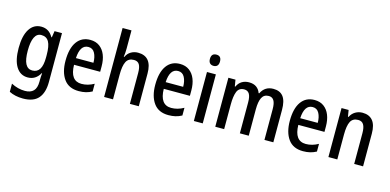

<svg xmlns="http://www.w3.org/2000/svg" viewBox="-86 -1282 4150 2044"><g transform="rotate(15 1989.0 -260.0)"><path d="M220 -550Q262 -550 294.5 -530.5Q327 -511 351 -469H356L367 -540H449V-1Q449 116 395.5 178Q342 240 226 240Q139 240 74 207V117Q148 156 226 156Q287 156 319 123.5Q351 91 351 20V4Q351 -11 352 -33Q353 -55 355 -73H351Q305 10 217 10Q135 10 89.5 -62Q44 -134 44 -268Q44 -404 90.5 -477Q137 -550 220 -550ZM243 -464Q194 -464 169.5 -413.5Q145 -363 145 -266Q145 -168 170 -121Q195 -74 245 -74Q299 -74 325.5 -116.5Q352 -159 352 -247V-271Q352 -373 326 -418.5Q300 -464 243 -464Z M760 -549Q821 -549 863 -518Q905 -487 926.5 -433Q948 -379 948 -308V-248H660Q663 -72 788 -72Q858 -72 925 -110V-25Q892 -7 857 1.5Q822 10 779 10Q669 10 615 -65.5Q561 -141 561 -266Q561 -403 613 -476Q665 -549 760 -549ZM760 -471Q669 -471 661 -322H854Q854 -385 831 -428Q808 -471 760 -471Z M1156 -558Q1156 -508 1149 -468H1156Q1174 -508 1209 -528.5Q1244 -549 1286 -549Q1440 -549 1440 -360V0H1342V-339Q1342 -404 1323.5 -433.5Q1305 -463 1264 -463Q1204 -463 1180 -416Q1156 -369 1156 -273V0H1058V-760H1156Z M1749 -549Q1810 -549 1852 -518Q1894 -487 1915.5 -433Q1937 -379 1937 -308V-248H1649Q1652 -72 1777 -72Q1847 -72 1914 -110V-25Q1881 -7 1846 1.5Q1811 10 1768 10Q1658 10 1604 -65.5Q1550 -141 1550 -266Q1550 -403 1602 -476Q1654 -549 1749 -549ZM1749 -471Q1658 -471 1650 -322H1843Q1843 -385 1820 -428Q1797 -471 1749 -471Z M2097 -745Q2152 -745 2152 -683Q2152 -652 2137.5 -636.5Q2123 -621 2097 -621Q2071 -621 2056 -636.5Q2041 -652 2041 -683Q2041 -745 2097 -745ZM2145 -540V0H2047V-540Z M2778 -550Q2851 -550 2887 -503Q2923 -456 2923 -357V0H2825V-338Q2825 -403 2806.5 -433.5Q2788 -464 2750 -464Q2697 -464 2674.5 -420Q2652 -376 2652 -290V0H2554V-340Q2554 -405 2535.5 -434.5Q2517 -464 2479 -464Q2421 -464 2401 -413Q2381 -362 2381 -274V0H2283V-540H2361L2373 -468H2379Q2397 -509 2431 -529.5Q2465 -550 2509 -550Q2560 -550 2591.5 -527Q2623 -504 2636 -465H2643Q2684 -550 2778 -550Z M3232 -549Q3293 -549 3335 -518Q3377 -487 3398.5 -433Q3420 -379 3420 -308V-248H3132Q3135 -72 3260 -72Q3330 -72 3397 -110V-25Q3364 -7 3329 1.5Q3294 10 3251 10Q3141 10 3087 -65.5Q3033 -141 3033 -266Q3033 -403 3085 -476Q3137 -549 3232 -549ZM3232 -471Q3141 -471 3133 -322H3326Q3326 -385 3303 -428Q3280 -471 3232 -471Z M3760 -550Q3834 -550 3873 -503Q3912 -456 3912 -360V0H3814V-339Q3814 -401 3795.5 -432.5Q3777 -464 3735 -464Q3676 -464 3652 -418Q3628 -372 3628 -274V0H3530V-540H3608L3620 -468H3626Q3646 -508 3681.5 -529Q3717 -550 3760 -550Z"/></g></svg>

Font: Noto Sans Condensed Medium
Style: Regular
Weight: 500
Width: 3
Designer: Monotype Design Team
Foundry: Monotype Imaging Inc.
Version: Version 2.013; ttfautohint (v1.8.4.7-5d5b)